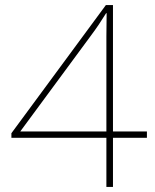

<svg xmlns="http://www.w3.org/2000/svg" viewBox="-20 -738 610 758"><path d="M560 -194H426V0H400V-194H25V-212L398 -718H426V-219H560ZM400 -524Q400 -567 400 -593.5Q400 -620 400.5 -640.5Q401 -661 401 -686H399Q382 -659 370 -641Q358 -623 335 -592L60 -219H400Z"/></svg>

Font: Noto Sans Myanmar UI Thin
Style: Regular
Weight: 100
Designer: Monotype Design Team
Foundry: Monotype Imaging Inc.
Version: Version 2.103; ttfautohint (v1.8.4.7-5d5b)